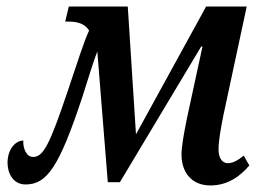

<svg xmlns="http://www.w3.org/2000/svg" viewBox="-20 -556 794 586"><path d="M622 10C679 10 716 -22 741 -51L724 -81C705 -66 691 -58 675 -58C658 -58 647 -74 647 -100C647 -126 654 -165 662 -205L733 -536H609L395 -146L370 -536H190L179 -490H190C214 -490 238 -485 252 -463C235 -426 219 -374 186 -276C131 -113 112 -77 81 -77C60 -77 50 -104 51 -127C27 -127 3 -100 3 -59C3 -26 21 7 58 7C124 7 161 -48 231 -259C253 -328 266 -371 277 -399L309 0H346L594 -414H598L551 -197C540 -143 534 -107 534 -84C534 -31 564 10 622 10Z"/></svg>

Font: Noto Serif Condensed Semi
Style: Italic
Weight: 600
Width: 3
Italic angle: -12°
Designer: Monotype Design Team
Foundry: Monotype Imaging Inc.
Version: Version 1.901